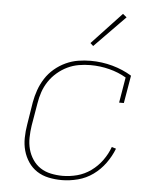

<svg xmlns="http://www.w3.org/2000/svg" viewBox="-53 -793 707 848"><g transform="rotate(5 300.0 -369.5)"><path d="M252 8Q222 8 193.5 2Q165 -4 142 -19Q119 -34 103.5 -57Q88 -80 80.5 -107Q73 -134 73.5 -164Q74 -194 79 -223L95 -323Q100 -351 109.5 -378Q119 -405 135 -430Q151 -455 174 -474.5Q197 -494 224 -506.5Q251 -519 279 -523.5Q307 -528 334 -528Q384 -528 431 -515Q478 -502 517 -478L496 -355H475L494 -468Q460 -488 419 -498.5Q378 -509 335 -509Q309 -509 283 -504.5Q257 -500 233 -488.5Q209 -477 188 -459Q167 -441 152 -418.5Q137 -396 128.5 -371Q120 -346 116 -320L99 -220Q95 -194 94.5 -167Q94 -140 100.5 -115.5Q107 -91 121 -70Q135 -49 155.5 -35.5Q176 -22 202 -16.5Q228 -11 254 -11Q286 -11 318.5 -19.5Q351 -28 379.5 -48.5Q408 -69 428.5 -97.5Q449 -126 460 -157L479 -151Q466 -117 443.5 -86Q421 -55 390.5 -33Q360 -11 323.5 -1.5Q287 8 252 8ZM339 -594 326 -606 458 -747 475 -733Z"/></g></svg>

Font: Iosevka HT Thin Extended
Style: Italic
Weight: 100
Width: 7
Italic angle: -9°
Monospace: yes
Designer: Belleve Invis
Foundry: Belleve Invis
Version: Version 32.3.0; ttfautohint (v1.8.4)